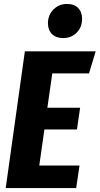

<svg xmlns="http://www.w3.org/2000/svg" viewBox="-20 -953 505 973"><path d="M465 -693 431 -581H245L220 -407H386L370 -297H205L179 -114H383L366 0H9L106 -693ZM223 -835Q223 -877 251 -905Q279 -933 319 -933Q356 -933 376 -912.5Q396 -892 396 -858Q396 -815 368.5 -787.5Q341 -760 300 -760Q264 -760 243.5 -780.5Q223 -801 223 -835Z"/></svg>

Font: Fira Sans Extra Condensed
Style: Bold Italic
Weight: 700
Width: 3
Italic angle: -8°
Designer: Carrois Corporate & Edenspiekermann AG
Foundry: Carrois Corporate GbR & Edenspiekermann AG
Version: Version 4.203